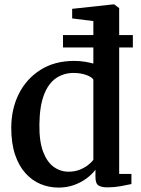

<svg xmlns="http://www.w3.org/2000/svg" viewBox="-20 -839 637 870"><path d="M245.5 11Q202 11 163.2 -5.2Q124.5 -21.5 94.8 -54.8Q65 -88 48 -139Q31 -190 31 -259.5Q31 -344.5 65 -413Q99 -481.5 163 -522.2Q227 -563 316 -563Q341 -563 363.2 -559.5Q385.5 -556 403 -551V-743.5L307 -755.5V-799L491.5 -819H498L520 -802V-51H575.5V-5Q555.5 -0.5 526 4.8Q496.5 10 466.5 10Q440.5 10 426.5 1.5Q412.5 -7 412.5 -37.5V-70Q397 -49 372 -30.5Q347 -12 315 -0.5Q283 11 245.5 11ZM291 -61Q317 -61 339 -69.2Q361 -77.5 377.5 -90Q394 -102.5 403 -114.5V-478.5Q395.5 -490.5 370 -499.5Q344.5 -508.5 313.5 -508.5Q269 -508.5 234.2 -485Q199.5 -461.5 179.5 -410Q159.5 -358.5 158.5 -275Q157.5 -198.5 175.5 -151.2Q193.5 -104 223.8 -82.5Q254 -61 291 -61ZM265.5 -680H582V-624H265.5Z"/></svg>

Font: Merriweather 36pt SemiBold
Style: Regular
Weight: 600
Version: Version 2.100